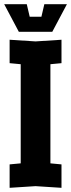

<svg xmlns="http://www.w3.org/2000/svg" viewBox="-25 -894 340 918"><path d="M21 4V-108L74 -113V-587L21 -592V-704L145 -696L269 -704V-592L216 -587V-113L269 -108V4L145 -4ZM187 -874H295L225 -742H65L-5 -874H103L117 -814H173Z"/></svg>

Font: Tektur Condensed SemiBold
Style: Regular
Weight: 600
Width: 3
Designer: Adam Jagosz
Foundry: Adam Jagosz
Version: Version 1.005;gftools[0.9.30]